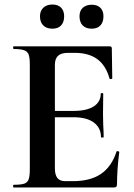

<svg xmlns="http://www.w3.org/2000/svg" viewBox="-20 -830 592 850"><path d="M41 -12Q73 -12 87.5 -17Q102 -22 107 -36.5Q112 -51 112 -81V-544Q112 -574 107 -588Q102 -602 87 -607.5Q72 -613 41 -613Q38 -613 38 -619Q38 -625 41 -625H465Q475 -625 475 -616L477 -483Q477 -481 471.5 -480Q466 -479 465 -482Q449 -540 411 -568Q373 -596 311 -596H281Q251 -596 237 -583Q223 -570 223 -543V-85Q223 -56 234 -42Q245 -28 269 -28H302Q380 -28 427 -60Q474 -92 496 -159Q496 -161 500 -161Q503 -161 505.5 -159.5Q508 -158 508 -157Q498 -79 498 -15Q498 -7 495 -3.5Q492 0 483 0H41Q38 0 38 -6Q38 -12 41 -12ZM305 -311H170V-339H306Q364 -339 395 -359Q426 -379 426 -415Q426 -418 431.5 -418Q437 -418 437 -415L436 -325L437 -277Q439 -243 439 -223Q439 -221 433 -221Q427 -221 427 -223Q427 -264 395.5 -287.5Q364 -311 305 -311ZM157 -758Q157 -782 172 -796Q187 -810 212 -810Q237 -810 250.5 -796Q264 -782 264 -758Q264 -732 250.5 -717.5Q237 -703 212 -703Q186 -703 171.5 -717.5Q157 -732 157 -758ZM332 -758Q332 -782 346.5 -795.5Q361 -809 386 -809Q411 -809 424.5 -795.5Q438 -782 438 -758Q438 -732 424.5 -717.5Q411 -703 386 -703Q360 -703 346 -717.5Q332 -732 332 -758Z"/></svg>

Font: Cormorant Infant
Style: Bold
Weight: 700
Designer: Christian Thalmann (Catharsis Fonts)
Foundry: Catharsis Fonts
Version: Version 4.000